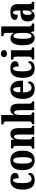

<svg xmlns="http://www.w3.org/2000/svg" viewBox="1782 -2590 818 4423"><g transform="rotate(-90 2191.5 -379.0)"><path d="M249 10C382 10 418 -52 418 -100C418 -121 407 -135 391 -144C372 -97 334 -61 279 -61C211 -61 184 -132 184 -267C184 -438 211 -488 251 -488C286 -488 297 -429 297 -359C401 -359 419 -401 419 -444C419 -501 373 -549 246 -549C128 -549 35 -482 35 -266C35 -61 121 10 249 10Z M706 10C855 10 932 -82 932 -270C932 -458 847 -549 709 -549C561 -549 483 -458 483 -270C483 -82 568 10 706 10ZM708 -53C654 -53 634 -128 634 -270C634 -412 653 -485 707 -485C762 -485 782 -412 782 -270C782 -128 763 -53 708 -53Z M980 0H1248V-53H1245C1208 -53 1190 -62 1190 -118V-309C1190 -390 1205 -465 1253 -465C1293 -465 1304 -415 1304 -330V0H1506V-53H1502C1465 -53 1451 -62 1451 -123V-356C1451 -491 1405 -549 1317 -549C1247 -549 1214 -516 1191 -464H1187L1177 -536H984V-483H988C1023 -483 1043 -474 1043 -418V-122C1043 -62 1022 -53 984 -53H980Z M1543 0H1811V-53H1808C1771 -53 1754 -62 1754 -118V-309C1754 -391 1764 -464 1812 -464C1851 -464 1866 -415 1866 -330V0H2067V-53H2065C2028 -53 2014 -62 2014 -123V-356C2014 -491 1971 -549 1880 -549C1807 -549 1775 -509 1756 -468H1749C1751 -492 1754 -540 1754 -585V-760H1539V-707H1551C1568 -707 1605 -700 1605 -646V-122C1605 -62 1579 -53 1547 -53H1543Z M2349 10C2476 10 2527 -53 2527 -105C2527 -128 2512 -143 2494 -149C2475 -100 2443 -62 2386 -62C2313 -62 2275 -123 2273 -258H2543V-307C2543 -465 2465 -549 2339 -549C2203 -549 2124 -453 2124 -265C2124 -91 2198 10 2349 10ZM2397 -320H2275C2276 -427 2303 -486 2343 -486C2381 -486 2398 -423 2397 -320Z M2823 10C2956 10 2992 -52 2992 -100C2992 -121 2981 -135 2965 -144C2946 -97 2908 -61 2853 -61C2785 -61 2758 -132 2758 -267C2758 -438 2785 -488 2825 -488C2860 -488 2871 -429 2871 -359C2975 -359 2993 -401 2993 -444C2993 -501 2947 -549 2820 -549C2702 -549 2609 -482 2609 -266C2609 -61 2695 10 2823 10Z M3167 -628C3211 -628 3249 -650 3249 -698C3249 -747 3211 -768 3167 -768C3121 -768 3087 -747 3087 -698C3087 -650 3121 -628 3167 -628ZM3033 0H3309V-53H3300C3267 -53 3245 -67 3245 -125V-536H3030V-483H3044C3075 -483 3098 -469 3098 -415V-125C3098 -68 3076 -53 3042 -53H3033Z M3528 10C3592 10 3631 -23 3656 -78H3660L3685 0H3861V-53H3854C3813 -53 3794 -69 3794 -130V-760H3572V-707H3580C3615 -707 3645 -700 3645 -644V-583C3645 -544 3645 -503 3647 -472H3643C3620 -516 3586 -548 3525 -548C3420 -548 3359 -460 3359 -267C3359 -75 3420 10 3528 10ZM3573 -62C3526 -62 3508 -130 3508 -268C3508 -403 3526 -477 3573 -477C3629 -477 3645 -403 3645 -269C3645 -135 3628 -62 3573 -62Z M4039 10C4099 10 4122 -15 4160 -69H4168L4187 0H4360V-53H4357C4320 -53 4308 -69 4308 -123V-379C4308 -504 4246 -549 4124 -549C4024 -549 3943 -517 3943 -447C3943 -400 3982 -380 4063 -380C4063 -449 4079 -488 4111 -488C4146 -488 4160 -449 4160 -374V-319L4092 -316C3969 -311 3909 -262 3909 -153C3909 -42 3968 10 4039 10ZM4097 -59C4071 -59 4060 -92 4060 -149C4060 -221 4077 -258 4131 -263L4161 -266V-191C4161 -113 4135 -59 4097 -59Z"/></g></svg>

Font: Noto Serif Tamil ExtraCondensed ExtraBold
Style: Regular
Weight: 800
Width: 2
Designer: Indian Type Foundry, Tom Grace, and the Monotype Design Team
Foundry: Monotype Imaging Inc.
Version: Version 2.004